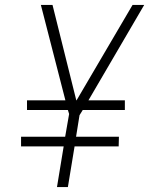

<svg xmlns="http://www.w3.org/2000/svg" viewBox="-20 -755 616 775"><path d="M210 0H254L281 -164H459L460 -203H287L301 -290L314 -311H484V-350H337L562 -735H515L289 -350H288L192 -735H145L244 -350H89V-311H254L259 -295L243 -203H65V-164H237Z"/></svg>

Font: Iosevka Sparkle Extralight
Style: Italic
Weight: 200
Italic angle: -9°
Designer: Belleve Invis
Foundry: Belleve Invis
Version: Version 4.5.0; ttfautohint (v1.8.3)